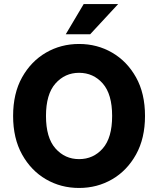

<svg xmlns="http://www.w3.org/2000/svg" viewBox="-20 -920 784 952"><path d="M45 -345Q45 -457 89.5 -536.5Q134 -616 208 -659Q282 -702 372 -702Q462 -702 536 -659Q610 -616 654.5 -536.5Q699 -457 699 -345Q699 -234 654.5 -154Q610 -74 536 -31Q462 12 372 12Q282 12 208 -31Q134 -74 89.5 -154Q45 -234 45 -345ZM208 -345Q208 -237 255 -184Q302 -131 372 -131Q443 -131 489.5 -184Q536 -237 536 -345Q536 -453 489.5 -506Q443 -559 372 -559Q302 -559 255 -506Q208 -453 208 -345ZM306 -750 395 -900H566L427 -750Z"/></svg>

Font: Radio Canada
Style: Bold
Weight: 700
Designer: Charles Daoud, Etienne Aubert Bonn, Alexandre Saumier Demers, Jacques Le Bailly
Foundry: Radio-Canada
Version: Version 2.104; ttfautohint (v1.8.4.7-5d5b);gftools[0.9.28.de